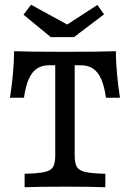

<svg xmlns="http://www.w3.org/2000/svg" viewBox="-20 -786 546 806"><path d="M211.9 -133.7V-512.1H186.3Q156 -512.1 135 -498.1Q113.9 -484.1 100.7 -454.2Q87.5 -424.3 80.6 -375.6H21.8Q38.3 -479.5 39.2 -571Q102 -568.5 253.1 -568.5Q403.5 -568.5 466.3 -571Q467.2 -479.5 483.7 -375.6H424.8Q418 -424.3 404.7 -454.2Q391.5 -484.1 370.5 -498.1Q349.4 -512.1 319.1 -512.1H293.5V-133.7Q293.5 -100.6 302.8 -85.2Q312 -69.9 338.4 -63.9Q364.7 -57.9 422.2 -56.5V0Q365.2 -2.4 253.3 -2.4Q139.3 -2.4 83.3 0V-56.5Q140.8 -57.9 167.1 -63.9Q193.5 -69.9 202.7 -85.2Q211.9 -100.6 211.9 -133.7ZM416.8 -725.8 290.3 -630H193.5L78.6 -724.3L110.4 -766.1L291.6 -666.9L236.4 -666.3L388.9 -765.3Z"/></svg>

Font: Playfair Micro SmCond SmLight
Style: Regular
Weight: 360
Width: 4
Designer: Claus Eggers Sørensen
Foundry: Claus Eggers Sørensen
Version: Version 2.100;Glyphs 3.2 (3219)